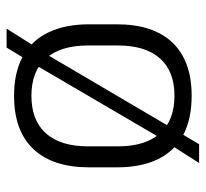

<svg xmlns="http://www.w3.org/2000/svg" viewBox="-40 -520 594 553"><g transform="rotate(90 256.5 -244.0)"><path d="M256.5 12Q189.5 12 143.5 -13Q97.5 -38 74 -86.5Q50.5 -135 50.5 -204.5V-284Q50.5 -388.5 103 -444Q155.5 -499.5 256.5 -499.5Q324 -499.5 370 -474.8Q416 -450 439.2 -402Q462.5 -354 462.5 -284V-204.5Q462.5 -99.5 410 -43.8Q357.5 12 256.5 12ZM63 33.5 117.5 -53 131 -71.5 352.5 -448 361 -462.5 396 -521H450L398 -439.5L384.5 -420.5L164.5 -44.5L155 -28L117.5 33.5ZM256.5 -38Q327.5 -38 364.8 -80Q402 -122 402 -201V-287.5Q402 -366 364.8 -408Q327.5 -450 256.5 -450Q185.5 -450 148.5 -408Q111.5 -366 111.5 -287.5V-201Q111.5 -122 148.5 -80Q185.5 -38 256.5 -38Z"/></g></svg>

Font: Anek Gujarati Light
Style: Regular
Weight: 300
Designer: Mrunmayee Ghaisas (Gujarati), Yesha Goshar (Latin)
Foundry: Ek Type
Version: Version 1.003